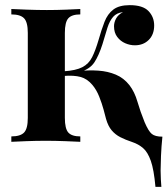

<svg xmlns="http://www.w3.org/2000/svg" viewBox="-20 -551 654 746"><path d="M292 -516V-495Q259 -495 245.5 -480Q232 -465 232 -423V-93Q232 -51 245.5 -36Q259 -21 292 -21V0Q273 -1 234 -2.5Q195 -4 158 -4Q120 -4 81.5 -2.5Q43 -1 24 0V-21Q59 -21 73.5 -36Q88 -51 88 -93V-423Q88 -465 73.5 -480Q59 -495 24 -495V-516Q44 -515 84.5 -513.5Q125 -512 162 -512Q200 -512 237 -513.5Q274 -515 292 -516ZM584 175Q578 108 566 74Q554 40 536 24.5Q518 9 494 1Q467 -8 447.5 -18Q428 -28 414 -44.5Q400 -61 392 -89Q389 -101 382.5 -125Q376 -149 365.5 -175.5Q355 -202 339 -221Q319 -245 293 -252Q267 -259 228 -256V-274Q275 -277 300 -290Q325 -303 338 -329Q351 -355 363 -396Q374 -435 386 -466Q398 -497 420.5 -514Q443 -531 484 -531Q535 -531 557 -508Q579 -485 579 -452Q579 -417 558 -396Q537 -375 504 -375Q485 -375 466.5 -383Q448 -391 435.5 -407.5Q423 -424 423 -449Q423 -464 431 -479Q439 -494 458 -504Q433 -501 419.5 -485.5Q406 -470 397.5 -443.5Q389 -417 378 -379Q364 -335 346.5 -308.5Q329 -282 288 -270V-275Q326 -279 362.5 -276.5Q399 -274 430 -261Q461 -248 483 -220Q503 -194 514 -156Q525 -118 542 -76Q557 -41 570 -30.5Q583 -20 611 -20Q607 19 605.5 55Q604 91 604 112Q604 130 605 146.5Q606 163 607 175Z"/></svg>

Font: Playfair Display
Style: Bold
Weight: 700
Designer: Claus Eggers Sørensen
Foundry: Claus Eggers Sørensen
Version: Version 1.203